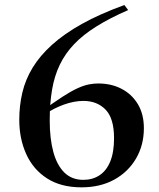

<svg xmlns="http://www.w3.org/2000/svg" viewBox="-20 -752 649 782"><path d="M486.5 -731.5 502 -711Q427.5 -678.5 373 -644.5Q318.5 -610.5 282 -572.2Q245.5 -534 223.5 -488.2Q201.5 -442.5 192 -386.5Q182.5 -330.5 182.5 -261Q182.5 -187.5 197.2 -133.2Q212 -79 242.2 -49.2Q272.5 -19.5 319.5 -19.5Q357 -19.5 385.2 -38Q413.5 -56.5 429 -94.2Q444.5 -132 444.5 -189Q444.5 -270 410 -305.5Q375.5 -341 319.5 -341Q301 -341 281 -337.2Q261 -333.5 240.8 -326.2Q220.5 -319 200.8 -309Q181 -299 163 -286.5L146.5 -296.5Q199 -335 235 -358.2Q271 -381.5 296.8 -393Q322.5 -404.5 342 -408.2Q361.5 -412 380 -412Q433.5 -412 475.2 -390.2Q517 -368.5 541.5 -327.8Q566 -287 566 -230Q566 -161 534 -106.2Q502 -51.5 445 -20.2Q388 11 312 11Q228 11 171.5 -25.5Q115 -62 86.8 -124.5Q58.5 -187 58.5 -264Q58.5 -321.5 71 -374.8Q83.5 -428 113 -476.5Q142.5 -525 191.8 -569.5Q241 -614 313.5 -654.5Q386 -695 486.5 -731.5Z"/></svg>

Font: Newsreader 60pt Medium
Style: Regular
Weight: 500
Designer: Hugues Gentile
Foundry: Production Type
Version: Version 1.003